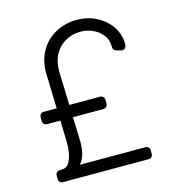

<svg xmlns="http://www.w3.org/2000/svg" viewBox="-109 -831 849 924"><g transform="rotate(-15 315.5 -368.5)"><path d="M70 -20.6V-38.7Q70 -47.6 76 -53.6Q82 -59.7 90.9 -59.7H101.2Q124.3 -59.7 137.1 -79.2Q149.9 -99.1 154.5 -126.8Q159.4 -154.5 158.7 -180L155.5 -289.4H89.1Q80.3 -289.4 74.2 -295.5Q68.2 -301.5 68.2 -310V-329.9Q68.2 -338.8 74.2 -344.8Q80.3 -350.9 89.1 -350.9H153.8L148.8 -516.7L148.4 -528.4Q148.4 -591.3 175.1 -637.1Q203.1 -686.4 251.4 -711.6Q299.4 -737.2 355.1 -737.2Q418 -737.2 466.3 -707.7Q514.6 -678.3 537.3 -632.1Q554.3 -596.2 551.8 -558.2Q551.1 -550.1 545.3 -544.6Q539.4 -539.1 531.2 -539.1Q527.3 -539.1 525.6 -539.8L502.5 -546.2Q495.7 -547.9 491.3 -553.6Q486.9 -559.3 486.9 -566.4Q487.9 -595.2 474.8 -617.2Q457.4 -646.3 426.5 -661.6Q395.2 -677.6 358 -677.6Q318.5 -677.6 285.2 -659.1Q251.4 -641 231.2 -605.1Q210.9 -569.2 211.3 -516.7L216.6 -350.9H370.4Q378.9 -350.9 384.9 -344.8Q391 -338.8 391 -329.9V-310Q391 -301.5 384.9 -295.5Q378.9 -289.4 370.4 -289.4H218.4L221.9 -180Q222.3 -175.4 222.3 -166.2Q222.3 -135.3 216.6 -111.2Q209.2 -79.9 191.1 -59.7H518.1Q526.6 -59.7 532.7 -53.6Q538.7 -47.6 538.7 -38.7V-20.6Q538.7 -12.1 532.7 -6Q526.6 0 518.1 0H90.9Q82 0 76 -6Q70 -12.1 70 -20.6Z"/></g></svg>

Font: DeltaSans Light
Style: Regular
Weight: 300
Designer: Rasmus Andersson
Foundry: rsms
Version: Version 3.012